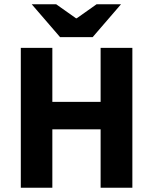

<svg xmlns="http://www.w3.org/2000/svg" viewBox="-20 -875 714 895"><path d="M77 0V-652H224V-400H449V-652H597V0H449V-272H224V0ZM260 -702 128 -855H242L334 -790H338L430 -855H544L412 -702Z"/></svg>

Font: Mada
Style: Bold
Weight: 700
Designer: Khaled Hosny
Version: Version 1.5